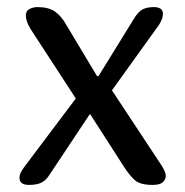

<svg xmlns="http://www.w3.org/2000/svg" viewBox="-20 -522 523 542"><path d="M194 -244 67 -439Q59 -452 56 -461.5Q53 -471 53 -478Q53 -492 64 -497Q75 -502 85 -502Q117 -502 135 -489.5Q153 -477 167 -452L254 -307H258L358 -469Q370 -489 382.5 -495.5Q395 -502 415 -502Q426 -502 433 -497.5Q440 -493 440 -483Q440 -476 437 -468Q434 -460 429 -452L296 -267L436 -55Q448 -36 448 -26Q448 -16 440 -8Q432 0 411 0Q375 0 360 -14Q345 -28 332 -48L235 -199H233L120 -29Q110 -13 97 -6.5Q84 0 62 0Q35 0 35 -20Q35 -28 39 -35.5Q43 -43 48 -50Z"/></svg>

Font: Marmelad
Style: Regular
Weight: 400
Designer: Manvel Shmavonyan
Foundry: Cyreal
Version: Version 1.110; ttfautohint (v1.8.4.7-5d5b)